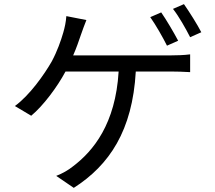

<svg xmlns="http://www.w3.org/2000/svg" viewBox="-20 -850 1040 929"><path d="M842 -653C821 -693 785 -754 760 -790L707 -767C734 -729 768 -669 788 -629ZM334 -582C350 -618 362 -654 372 -683C379 -704 389 -730 398 -753L301 -772C299 -743 293 -716 286 -692C275 -654 257 -602 230 -552C195 -491 124 -389 52 -337L131 -290C189 -338 257 -429 297 -504H554C539 -250 431 -119 333 -45C311 -27 281 -10 252 1L337 59C509 -51 621 -218 637 -504H806C829 -504 869 -503 900 -501V-587C871 -583 831 -582 806 -582ZM817 -807C846 -770 878 -713 900 -670L954 -694C935 -731 896 -793 870 -830Z"/></svg>

Font: Source Han Sans CN Regular
Style: Regular
Weight: 400
Designer: Ryoko NISHIZUKA (kana & ideographs); Paul D. Hunt (Latin, Greek & Cyrillic); Wenlong ZHANG (bopomofo); Sandoll Communica
Foundry: Adobe Systems Incorporated
Version: Version 1.004;PS 1.004;hotconv 1.0.82;makeotf.lib2.5.63406